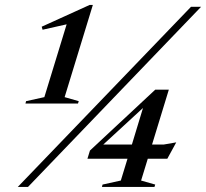

<svg xmlns="http://www.w3.org/2000/svg" viewBox="-20 -742 818 762"><path d="M156 -356.5 244.5 -645.5 149 -624 145.5 -636 336 -722.5H348.5L236.5 -356.5L292.5 -340.5L289.5 -331H81L83.5 -340.5ZM50.5 0 738 -715H778L91 0ZM596 -386H650L583.5 -168.5H630.5L679.5 -177L644 -112H566.5L540 -25.5L596 -9.5L593 0H384.5L387 -9.5L459.5 -25.5L486 -112H327L337 -144.5ZM503.5 -168.5 547.5 -313.5 390 -168.5Z"/></svg>

Font: Newsreader Display Medium
Style: Italic
Weight: 500
Italic angle: -17°
Designer: Hugues Gentile
Foundry: Production Type
Version: Version 1.001